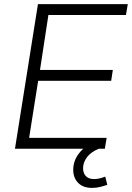

<svg xmlns="http://www.w3.org/2000/svg" viewBox="-20 -725 643 936"><path d="M53 0 165 -705H603L594 -652H216L175 -384H530L522 -331H166L122 -53H500L491 0ZM429 191Q385 191 361 166.5Q337 142 337 103Q337 58 366 21.5Q395 -15 440 -34L462 0Q423 16 404 41.5Q385 67 385 95Q385 119 398.5 133.5Q412 148 439 148Q451 148 464.5 145Q478 142 493 136L503 176Q489 181 469.5 186Q450 191 429 191Z"/></svg>

Font: Mulish ExtraLight Light
Style: Italic
Weight: 300
Italic angle: -9°
Version: Version 3.603